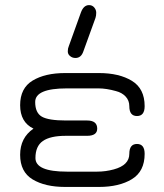

<svg xmlns="http://www.w3.org/2000/svg" viewBox="-20 -739 648 759"><path d="M332 -718.8Q344.7 -718.8 352.5 -709.5Q360.4 -700.2 360.4 -688.5Q360.4 -676.8 357.4 -668L309.6 -536.1Q300.8 -509.8 278.3 -509.8Q265.6 -509.8 256.8 -517.6Q248 -524.4 248 -536.1Q248 -547.9 252 -556.6L299.8 -689.5Q310.5 -718.8 332 -718.8ZM324.2 -202.1H240.2Q178.7 -202.1 149.4 -181.6Q120.1 -161.1 120.1 -114.3Q120.1 -60.5 244.1 -60.5H364.3Q397.5 -60.5 429.7 -69.3Q491.2 -85.9 491.2 -130.9Q491.2 -169.9 521.5 -169.9Q551.8 -169.9 551.8 -130.9Q551.8 -61.5 501.5 -30.8Q451.2 0 371.1 0H237.3Q158.2 0 108.9 -29.8Q59.6 -59.6 59.6 -127Q59.6 -194.3 112.3 -230.5Q59.6 -255.9 59.6 -323.2Q59.6 -390.6 108.9 -420.4Q158.2 -450.2 237.3 -450.2H371.1Q451.2 -450.2 501.5 -419.4Q551.8 -388.7 551.8 -319.3Q551.8 -280.3 521.5 -280.3Q491.2 -280.3 491.2 -319.3Q491.2 -341.8 476.6 -357.4Q461.9 -373 438.5 -378.9Q400.4 -389.6 369.1 -389.6Q366.2 -389.6 364.3 -389.6H244.1Q119.1 -389.6 119.1 -335.9Q119.1 -293 145.5 -277.8Q171.9 -262.7 240.2 -262.7H324.2Q364.3 -262.7 364.3 -230.5Q364.3 -202.1 324.2 -202.1Z"/></svg>

Font: Jura
Style: Medium
Weight: 500
Version: Version 2.6.1